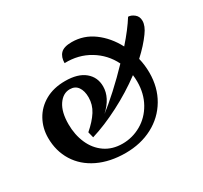

<svg xmlns="http://www.w3.org/2000/svg" viewBox="-149 -918 1201 1137"><g transform="rotate(-30 451.5 -349.5)"><path d="M885 -614Q885 -579 854 -537Q816 -484 755 -428Q767 -379 767 -327Q767 -227 721 -149Q675 -71 593.5 -28Q512 15 408 15Q302 15 221.5 -23.5Q141 -62 97.5 -132Q54 -202 54 -292Q54 -358 84.5 -413.5Q115 -469 172.5 -501.5Q230 -534 309 -534Q396 -534 442.5 -495.5Q489 -457 489 -394Q489 -317 414 -248Q459 -282 521.5 -339Q584 -396 645 -460Q606 -539 530.5 -584.5Q455 -630 360 -627Q360 -668 382 -691Q404 -714 458 -714Q540 -714 606.5 -665Q673 -616 715 -536Q783 -613 823 -677Q843 -677 864 -660.5Q885 -644 885 -614ZM675 -363Q585 -296 482 -243Q379 -190 287 -162L277 -202Q328 -246 355 -288.5Q382 -331 382 -381Q382 -425 363.5 -451.5Q345 -478 309 -478Q262 -478 230.5 -431.5Q199 -385 199 -302Q199 -230 225 -170.5Q251 -111 301 -76.5Q351 -42 420 -42Q488 -42 547.5 -76Q607 -110 642.5 -173Q678 -236 678 -317Q678 -341 675 -363Z"/></g></svg>

Font: Arima Madurai Black
Style: Regular
Weight: 900
Designer: Joana Correia and Natanael Gama
Foundry: NDISCOVER
Version: Version 1.019